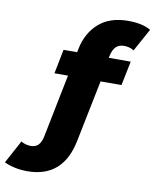

<svg xmlns="http://www.w3.org/2000/svg" viewBox="-282 -827 893 1106"><g transform="rotate(10 164.5 -274.0)"><path d="M-46 203Q-85 203 -119 195.5Q-153 188 -181 175L-108 40Q-83 56 -51 56Q-23 56 -6.5 39Q10 22 17 -15L123 -544Q142 -637 206 -694Q270 -751 379 -751Q418 -751 451.5 -744Q485 -737 510 -722L437 -589Q411 -605 380 -605Q349 -605 331.5 -587.5Q314 -570 306 -533L297 -492L288 -416L208 -21Q164 203 -46 203ZM11 -380 39 -522H432L403 -380Z"/></g></svg>

Font: Montserrat Thin ExtraBold
Style: Italic
Weight: 800
Italic angle: -11.3°
Version: Version 9.000